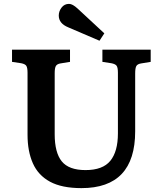

<svg xmlns="http://www.w3.org/2000/svg" viewBox="-20 -956 836 990"><path d="M400 14Q299 14 238 -19Q177 -52 149.5 -114Q122 -176 122 -261V-581Q122 -606 116 -616Q110 -626 89 -630L42 -637V-700H341V-637L292 -629Q274 -626 268 -615.5Q262 -605 262 -579V-264Q262 -169 298.5 -124Q335 -79 421 -79Q510 -79 549 -127Q588 -175 588 -268V-581Q588 -607 581.5 -616.5Q575 -626 554 -630L508 -637V-700H757V-637L708 -629Q689 -626 683 -615.5Q677 -605 677 -577V-279Q677 14 400 14ZM493 -746 332 -815Q283 -835 283 -876Q283 -898 297.5 -917Q312 -936 336 -936Q354 -936 380 -912L518 -784Z"/></svg>

Font: Literata SemiBold
Style: Regular
Weight: 600
Designer: Latin by Veronika Burian and Jose Scaglione. Greek by Irene Vlachou. Cyrillic by Vera Evstafieva.
Foundry: TypeTogether
Version: Version 3.103; ttfautohint (v1.8.4.7-5d5b);gftools[0.9.29]